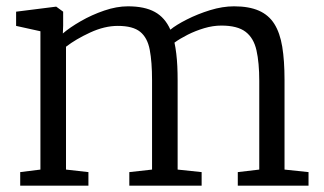

<svg xmlns="http://www.w3.org/2000/svg" viewBox="-20 -588 1025 608"><path d="M44 0V-43L108 -51V-489L31 -506V-551L158 -567L180 -551V-507L179 -482Q201 -501 235.8 -521Q270.5 -541 310 -554.5Q349.5 -568 385 -568Q438 -568 470.2 -550.2Q502.5 -532.5 519.5 -494Q537.5 -509 571.5 -526.2Q605.5 -543.5 645.2 -555.8Q685 -568 721 -568Q768.5 -568 799.8 -554.2Q831 -540.5 848.8 -512.2Q866.5 -484 873.8 -440Q881 -396 881 -335V-51L957 -43V0H733V-43L801 -51V-332Q801 -389.5 792.2 -428.5Q783.5 -467.5 757.8 -487.2Q732 -507 681 -507Q654.5 -507 626.8 -498.8Q599 -490.5 574.2 -478Q549.5 -465.5 532.5 -453Q536 -437 538.2 -418.2Q540.5 -399.5 541.5 -378.2Q542.5 -357 542.5 -333V-51L618.5 -43V0H389.5V-43L461.5 -51V-334Q461.5 -392 454.2 -430.2Q447 -468.5 424 -487.2Q401 -506 353 -506Q311 -506 265.5 -485Q220 -464 189 -440V-51L260 -43V0Z"/></svg>

Font: Merriweather Light 18pt Light
Style: Regular
Weight: 300
Version: Version 2.100